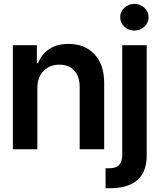

<svg xmlns="http://www.w3.org/2000/svg" viewBox="-20 -783 837 1007"><path d="M175.8 -319.3V0H47.4V-545.9H173.3V-452.6H179.7Q198.2 -498.5 238.3 -525.6Q278.3 -552.7 339.4 -552.7Q423.8 -552.7 475.1 -499Q526.4 -445.3 526.4 -347.2V0H397.9V-327.1Q397.9 -381.8 369.6 -412.8Q341.3 -443.8 291.5 -443.8Q240.7 -443.8 208.3 -411.1Q175.8 -378.4 175.8 -319.3ZM621.1 -545.9H749.5V31.2Q749.5 119.6 700 161.9Q650.4 204.1 559.6 204.1H533.7V99.6H552.2Q589.4 99.6 605.2 81.8Q621.1 64 621.1 29.8ZM685.1 -622.6Q654.3 -622.6 632.3 -643.1Q610.4 -663.6 610.4 -692.4Q610.4 -721.7 632.3 -742.2Q654.3 -762.7 685.1 -762.7Q715.3 -762.7 737.3 -742.2Q759.3 -721.7 759.3 -692.4Q759.3 -663.6 737.3 -643.1Q715.3 -622.6 685.1 -622.6Z"/></svg>

Font: Inter Tight SemiBold
Style: Regular
Weight: 600
Designer: Rasmus Andersson
Foundry: rsms
Version: Version 3.004; ttfautohint (v1.8.4.7-5d5b)